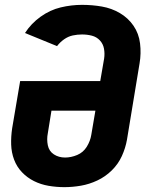

<svg xmlns="http://www.w3.org/2000/svg" viewBox="-20 -763 616 791"><path d="M245 8Q279 8 313.5 2Q348 -4 381 -19.5Q414 -35 440.5 -61Q467 -87 482 -120Q497 -153 503 -187L555 -502Q562 -543 557 -584Q552 -625 530 -657Q508 -689 474 -709Q440 -729 400 -736Q360 -743 318 -743Q274 -743 230 -732.5Q186 -722 147 -694Q108 -666 83 -627L215 -573Q227 -589 244 -601Q261 -613 280 -617Q299 -621 318 -621Q339 -621 358.5 -616Q378 -611 391.5 -596.5Q405 -582 408.5 -562Q412 -542 409 -522L393 -429H63L30 -234Q25 -200 26 -167.5Q27 -135 38 -105.5Q49 -76 70.5 -53.5Q92 -31 120 -17Q148 -3 180 2.5Q212 8 245 8ZM248 -114Q222 -114 202 -127Q182 -140 177 -164.5Q172 -189 177 -214L192 -307H373L356 -207Q352 -182 337.5 -158.5Q323 -135 298 -124.5Q273 -114 248 -114Z"/></svg>

Font: Iosevka Sparkle Heavy
Style: Italic
Weight: 900
Italic angle: -9°
Designer: Belleve Invis
Foundry: Belleve Invis
Version: Version 4.5.0; ttfautohint (v1.8.3)